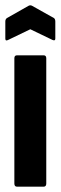

<svg xmlns="http://www.w3.org/2000/svg" viewBox="-21 -702 228 722"><path d="M43 0Q33 0 33 -12V-483Q33 -494 43 -494H143Q153 -494 153 -483V-12Q153 0 143 0ZM10 -552Q-1 -546 -1 -557V-621Q-1 -630 5 -634L86 -680Q93 -684 100 -680L182 -634Q187 -630 187 -621V-557Q187 -547 176 -552L93 -592Z"/></svg>

Font: Sofia Sans Extra Condensed ExtraBold
Style: Regular
Weight: 800
Designer: Botio Nikoltchev, Ani Petrova
Foundry: lettersoup
Version: Version 4.101; ttfautohint (v1.8.4.7-5d5b)